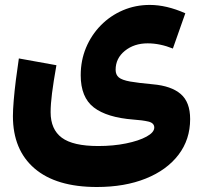

<svg xmlns="http://www.w3.org/2000/svg" viewBox="-20 -537 821 776"><path d="M729 -483.4 678.7 -340.8Q626.5 -361.8 576.7 -361.8Q522 -361.8 484.6 -331.5Q447.3 -301.3 447.3 -254.9Q447.3 -234.9 460.2 -224.1Q473.1 -213.4 505.9 -207.5Q538.6 -201.7 597.7 -196.3Q671.9 -189.9 710.2 -157.2Q748.5 -124.5 748.5 -55.7Q748.5 26.9 701.4 88.6Q654.3 150.4 569.3 184.6Q484.4 218.8 371.6 218.8Q207 218.8 119.6 143.8Q32.2 68.8 32.2 -67.9Q32.2 -92.3 35.4 -130.9Q38.6 -169.4 44.2 -214.1Q49.8 -258.8 56.2 -300.8L208 -273.4Q195.8 -204.6 190.2 -159.9Q184.6 -115.2 184.6 -83.5Q184.6 -14.2 229.7 19.5Q274.9 53.2 377 53.2Q438 53.2 489.5 42.7Q541 32.2 572.3 15.1Q603.5 -2 603.5 -21.5Q603.5 -40 579.6 -45.7Q555.7 -51.3 519.5 -53.7Q412.1 -62 359.1 -102.8Q306.2 -143.6 306.2 -232.9Q306.2 -292.5 327.6 -344Q349.1 -395.5 387.5 -434.6Q425.8 -473.6 476.6 -495.4Q527.3 -517.1 585.4 -517.1Q652.8 -517.1 729 -483.4Z"/></svg>

Font: Estedad-FD ExtraBold
Style: Regular
Weight: 800
Designer: Amin Abedi
Version: Version 7.3